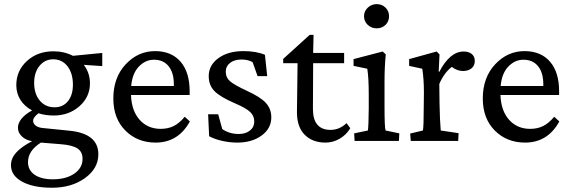

<svg xmlns="http://www.w3.org/2000/svg" viewBox="-20 -671 2717 914"><path d="M235.4 -121.1Q196.8 -121.1 163.1 -131.8Q137.7 -112.3 137.7 -96.7Q137.7 -82.5 149.9 -73Q162.1 -63.5 184.6 -61.5L310.5 -48.8Q448.2 -35.2 448.2 63.5Q448.2 130.9 384.5 176.8Q320.8 222.7 227.5 222.7Q137.7 222.7 85 193.6Q32.2 164.6 32.2 115.2Q32.2 83.5 56.2 56.2Q80.1 28.8 132.8 1Q103.5 -3.4 84.5 -21.2Q65.4 -39.1 65.4 -62.5Q65.4 -107.4 132.8 -145.5Q97.2 -164.1 77.4 -195.3Q57.6 -226.6 57.6 -265.6Q57.6 -334.5 108.2 -380.6Q158.7 -426.8 234.4 -426.8Q285.6 -426.8 327.1 -405.3L466.8 -418.9V-356.4L378.9 -362.3Q408.2 -323.7 408.2 -274.4Q408.2 -209.5 358.2 -165.3Q308.1 -121.1 235.4 -121.1ZM240.2 -160.2Q279.8 -160.2 303.5 -189.5Q327.1 -218.8 327.1 -267.6Q327.1 -322.3 301.3 -355.5Q275.4 -388.7 233.4 -388.7Q193.4 -388.7 168 -357.4Q142.6 -326.2 142.6 -276.4Q142.6 -224.1 169.4 -192.1Q196.3 -160.2 240.2 -160.2ZM113.3 100.6Q113.3 139.2 144.8 160.9Q176.3 182.6 231.4 182.6Q294.4 182.6 333.7 155.5Q373 128.4 373 85Q373 52.2 349.4 36.1Q325.7 20 270.5 15.6L174.8 7.8Q113.3 46.4 113.3 100.6Z M720.7 7.8Q633.8 7.8 576.7 -49.6Q519.5 -106.9 519.5 -202.1Q519.5 -302.7 579.1 -365.7Q638.7 -428.7 720.7 -427.7Q797.4 -426.8 840.1 -376.7Q882.8 -326.7 882.8 -236.3V-218.8H603.5Q606.4 -143.1 645 -100.3Q683.6 -57.6 745.1 -57.6Q779.8 -57.6 806.9 -71Q834 -84.5 859.4 -115.2L883.8 -92.8Q828.6 7.8 720.7 7.8ZM712.9 -386.7Q672.4 -386.7 641.1 -354.2Q609.9 -321.8 604.5 -261.7H807.6V-269.5Q807.6 -325.2 782.5 -356Q757.3 -386.7 712.9 -386.7Z M1109.4 7.8Q1073.2 7.8 1036.9 -0.5Q1000.5 -8.8 975.6 -22.5L970.7 -127H1018.6L1038.1 -56.6Q1071.8 -33.2 1116.2 -33.2Q1149.4 -33.2 1169.9 -49.6Q1190.4 -65.9 1190.4 -92.8Q1190.4 -119.1 1171.1 -137.7Q1151.9 -156.2 1099.6 -178.7Q1028.8 -209 1001.2 -237.1Q973.6 -265.1 973.6 -308.6Q973.6 -360.8 1019.8 -394.3Q1065.9 -427.7 1138.7 -427.7Q1199.7 -427.7 1241.2 -410.2L1252 -308.6H1206.1L1182.6 -375Q1160.6 -387.7 1129.9 -387.7Q1095.7 -387.7 1075.2 -371.6Q1054.7 -355.5 1054.7 -330.1Q1054.7 -301.8 1075.4 -283.9Q1096.2 -266.1 1156.2 -238.3Q1220.2 -209 1245.8 -180.9Q1271.5 -152.8 1271.5 -112.3Q1271.5 -59.6 1225.6 -25.9Q1179.7 7.8 1109.4 7.8Z M1647.5 -60.5Q1628.4 -28.8 1596.7 -10.5Q1564.9 7.8 1529.3 7.8Q1467.8 7.8 1430.7 -29.3Q1393.6 -66.4 1393.6 -136.7L1396.5 -370.1H1328.1V-390.6L1454.1 -504.9H1472.7L1470.7 -418.9H1618.2V-370.1H1470.7L1469.7 -152.3Q1469.7 -52.7 1553.7 -52.7Q1596.2 -52.7 1629.9 -85Z M1773.4 -536.1Q1748 -536.1 1730.5 -552.7Q1712.9 -569.3 1712.9 -593.8Q1712.9 -617.7 1730.7 -634.5Q1748.5 -651.4 1773.4 -651.4Q1798.3 -651.4 1815.2 -634.8Q1832 -618.2 1832 -593.8Q1832 -568.8 1815.2 -552.5Q1798.3 -536.1 1773.4 -536.1ZM1668 0 1666 -36.1 1731.4 -49.8Q1734.4 -69.3 1735.4 -154.3V-218.8Q1735.4 -300.8 1728.5 -343.8L1663.1 -357.4V-389.6L1801.8 -425.8L1816.4 -412.1Q1810.5 -352.1 1810.5 -284.2V-161.1Q1810.5 -65.9 1815.4 -49.8L1880.9 -36.1L1878.9 0Z M1935.5 0 1932.6 -35.2 1993.2 -49.8Q1997.1 -69.3 1997.1 -154.3L1998 -230.5Q1998 -294.9 1990.2 -343.8L1927.7 -357.4V-389.6L2058.6 -425.8L2072.3 -412.1L2068.4 -330.1L2071.3 -329.1Q2121.6 -425.8 2187.5 -425.8Q2210.9 -425.8 2225.6 -414.1Q2240.2 -402.3 2240.2 -380.9Q2240.2 -357.9 2224.4 -345.5Q2208.5 -333 2183.6 -333Q2156.2 -333 2130.9 -352.5Q2095.2 -326.2 2071.3 -271.5L2072.3 -180.7Q2073.7 -98.6 2078.1 -49.8L2163.1 -37.1L2161.1 0Z M2479.5 7.8Q2392.6 7.8 2335.4 -49.6Q2278.3 -106.9 2278.3 -202.1Q2278.3 -302.7 2337.9 -365.7Q2397.5 -428.7 2479.5 -427.7Q2556.2 -426.8 2598.9 -376.7Q2641.6 -326.7 2641.6 -236.3V-218.8H2362.3Q2365.2 -143.1 2403.8 -100.3Q2442.4 -57.6 2503.9 -57.6Q2538.6 -57.6 2565.7 -71Q2592.8 -84.5 2618.2 -115.2L2642.6 -92.8Q2587.4 7.8 2479.5 7.8ZM2471.7 -386.7Q2431.2 -386.7 2399.9 -354.2Q2368.7 -321.8 2363.3 -261.7H2566.4V-269.5Q2566.4 -325.2 2541.3 -356Q2516.1 -386.7 2471.7 -386.7Z"/></svg>

Font: Crimson Pro
Style: Regular
Weight: 400
Designer: Jacques Le Bailly
Foundry: Baron von Fonthausen
Version: Version 1.003